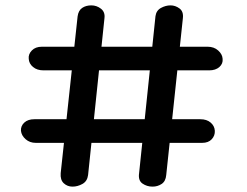

<svg xmlns="http://www.w3.org/2000/svg" viewBox="-20 -695 919 715"><path d="M250 0Q231 0 217.5 -12.5Q204 -25 206 -50L269 -634Q272 -656 286 -665.5Q300 -675 320 -675Q340 -675 356 -662.5Q372 -650 369 -627L308 -43Q305 -20 287 -10Q269 0 250 0ZM548 0Q527 0 510.5 -11.5Q494 -23 498 -50L559 -635Q562 -656 579.5 -665.5Q597 -675 615 -675Q633 -675 648.5 -663.5Q664 -652 661 -627L599 -43Q597 -20 582 -10Q567 0 548 0ZM113 -163Q91 -163 75.5 -176.5Q60 -190 58 -208Q57 -226 70.5 -238.5Q84 -251 108 -251H726Q750 -251 764.5 -238.5Q779 -226 780 -208Q781 -190 768.5 -176.5Q756 -163 733 -163ZM142 -433Q118 -433 103 -445.5Q88 -458 87 -476Q85 -493 98.5 -507Q112 -521 136 -521H753Q777 -521 792.5 -507Q808 -493 809 -476Q811 -458 797 -445.5Q783 -433 759 -433Z"/></svg>

Font: Edu SA Beginner SemiBold
Style: Regular
Weight: 600
Version: Version 1.003